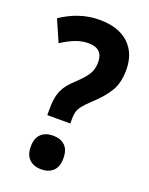

<svg xmlns="http://www.w3.org/2000/svg" viewBox="-139 -796 680 879"><g transform="rotate(20 201.0 -356.5)"><path d="M115 -269Q115 -318 130 -352.5Q145 -387 185 -422Q223 -458 237 -482Q251 -506 251 -539Q251 -606 180 -606Q149 -606 117.5 -594Q86 -582 51 -559L5 -664Q48 -693 94.5 -708.5Q141 -724 191 -724Q284 -724 334 -677.5Q384 -631 384 -550Q384 -487 359.5 -446Q335 -405 286 -360Q261 -337 248 -320.5Q235 -304 231 -289.5Q227 -275 227 -255V-232H115ZM93 -71Q93 -112 114.5 -132.5Q136 -153 173 -153Q209 -153 230.5 -133Q252 -113 252 -71Q252 -30 230.5 -9.5Q209 11 173 11Q137 11 115 -9.5Q93 -30 93 -71Z"/></g></svg>

Font: Noto Sans Lao Condensed
Style: Bold
Weight: 700
Width: 3
Designer: Monotype Design Team
Foundry: Monotype Imaging Inc.
Version: Version 2.003; ttfautohint (v1.8.4.7-5d5b)